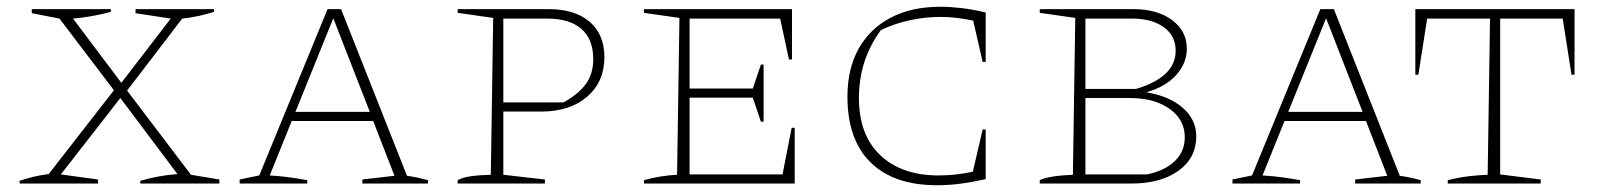

<svg xmlns="http://www.w3.org/2000/svg" viewBox="-20 -543 4744 568"><path d="M38 0V-8Q81 -23 124 -28L317 -276L156 -488L74 -504V-516H308V-508Q253 -493 196 -488L339 -298L485 -488L381 -504V-516H613V-508Q567 -493 519 -488L356 -275L545 -26L629 -12V0H395V-8Q449 -24 505 -28L336 -253L160 -27L270 -12V0Z M1184 -23Q1196 -21 1202.5 -20Q1209 -19 1218 -17Q1227 -15 1246 -10V0H1052V-12L1147 -23L1084 -185H843L778 -24Q810 -22 835.5 -18.5Q861 -15 889 -10V0H689V-12L747 -24L949 -516H989ZM854 -212H1074L966 -489Z M1603 -516Q1681 -516 1724.5 -478.5Q1768 -441 1768 -374Q1768 -301 1717 -257Q1666 -213 1581 -213H1469V-26L1592 -12V0H1334V-10Q1348 -18 1372 -21.5Q1396 -25 1432 -26L1439 -490L1334 -505V-516ZM1599 -488H1469V-240H1647Q1692 -265 1713.5 -295Q1735 -325 1735 -368Q1735 -427 1700 -457.5Q1665 -488 1599 -488Z M2322 -165H2331V0H1885V-10Q1910 -17 1935 -21Q1960 -25 1983 -26L1990 -490L1885 -505V-516H2323V-367H2314L2288 -488H2020V-281H2207L2231 -352H2239V-183H2231L2207 -254H2020V-27H2295Z M2752 5Q2624 5 2555.5 -62.5Q2487 -130 2487 -257Q2487 -340 2520.5 -399.5Q2554 -459 2615.5 -491Q2677 -523 2762 -523Q2791 -523 2825 -519Q2859 -515 2896 -506V-360H2887L2859 -482Q2835 -487 2811 -490Q2787 -493 2763 -493Q2718 -493 2673 -483.5Q2628 -474 2586 -454Q2521 -366 2521 -253Q2521 -144 2584 -84Q2647 -24 2757 -24Q2779 -24 2804.5 -26.5Q2830 -29 2858 -35L2887 -160H2896V-13Q2856 -4 2821 0.5Q2786 5 2752 5Z M3371 -270Q3439 -259 3479 -224Q3519 -189 3519 -140Q3519 -76 3466.5 -38Q3414 0 3326 0H3056V-10Q3082 -23 3154 -26L3161 -490L3056 -505V-516H3333Q3404 -516 3447.5 -483.5Q3491 -451 3491 -399Q3491 -356 3459.5 -321Q3428 -286 3371 -270ZM3329 -488H3191V-280H3341Q3458 -315 3458 -393Q3458 -437 3423 -462.5Q3388 -488 3329 -488ZM3323 -253H3191V-27H3373Q3426 -38 3455.5 -66.5Q3485 -95 3485 -137Q3485 -189 3440 -221Q3395 -253 3323 -253Z M4121 -23Q4133 -21 4139.5 -20Q4146 -19 4155 -17Q4164 -15 4183 -10V0H3989V-12L4084 -23L4021 -185H3780L3715 -24Q3747 -22 3772.5 -18.5Q3798 -15 3826 -10V0H3626V-12L3684 -24L3886 -516H3926ZM3791 -212H4011L3903 -489Z M4638 -516V-322H4629L4603 -488H4418V-27L4538 -12V0H4263V-10Q4295 -18 4324 -21.5Q4353 -25 4381 -26L4388 -488H4202L4176 -322H4167V-516Z"/></svg>

Font: Piazzolla SC Thin
Style: Regular
Weight: 100
Designer: Juan Pablo del Peral
Foundry: Huerta Tipografica
Version: Version 1.330